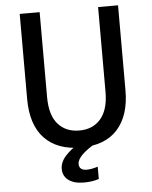

<svg xmlns="http://www.w3.org/2000/svg" viewBox="-63 -811 854 1077"><g transform="rotate(-5 364.5 -272.0)"><path d="M88.9 -280.3V-758.8H201.2V-281.2Q201.2 -178.7 245.6 -128.4Q290 -78.1 365.2 -78.1Q442.4 -78.1 486.3 -129.9Q530.3 -181.6 530.3 -281.2V-758.8H642.6V-280.3Q642.6 -138.7 572.3 -60.5Q502 17.6 365.2 17.6Q233.4 17.6 161.1 -58.1Q88.9 -133.8 88.9 -280.3ZM248 127.9Q248 88.9 280.8 53.7Q313.5 18.6 353.5 -2.9H457Q344.7 60.5 344.7 108.4Q344.7 144.5 387.7 144.5Q415 144.5 450.2 132.8V202.1Q414.1 214.8 365.2 214.8Q309.6 214.8 278.8 191.4Q248 168 248 127.9Z"/></g></svg>

Font: Gothic A1 SemiBold
Style: Regular
Weight: 600
Version: Version 2.50